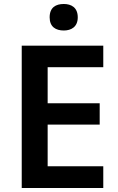

<svg xmlns="http://www.w3.org/2000/svg" viewBox="-20 -943 593 963"><path d="M300 -923C260 -923 229 -906 229 -856C229 -808 260 -790 300 -790C337 -790 370 -808 370 -856C370 -906 337 -923 300 -923ZM498 0V-109H219V-318H480V-425H219V-606H498V-714H89V0Z"/></svg>

Font: Noto Sans Myanmar UI SemiBold
Style: Regular
Weight: 600
Designer: Monotype Design Team
Foundry: Monotype Imaging Inc.
Version: Version 2.103